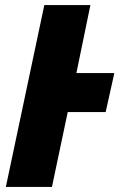

<svg xmlns="http://www.w3.org/2000/svg" viewBox="-20 -734 470 754"><path d="M184 0 246 -294H395L429 -447H280L335 -714H154L3 0Z"/></svg>

Font: Noto Sans Display SemiCondensed Black
Style: Italic
Weight: 900
Width: 4
Designer: Monotype Design team
Foundry: Monotype Imaging Inc.
Version: 1.000